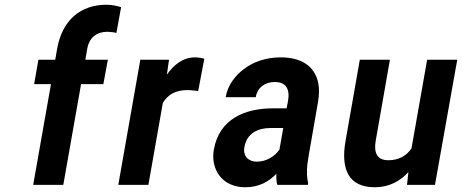

<svg xmlns="http://www.w3.org/2000/svg" viewBox="-20 -780 1949 810"><path d="M433 -646C448 -645 461 -644 471 -641L491 -750C472 -755 453 -760 429 -760C320 -760 242 -695 221 -574L213 -528H142L124 -425H195L120 0H247L322 -425H416L435 -528H340L348 -574C356 -622 389 -646 433 -646Z M803 -538C750 -538 712 -505 684 -465L693 -528H572L479 0H606L667 -346C689 -382 722 -400 771 -400C785 -400 804 -397 816 -396L842 -532C833 -535 815 -538 803 -538Z M1283 -128 1322 -352C1327 -383 1327 -410 1322 -433C1306 -501 1252 -538 1164 -538C1102 -538 1048 -519 1008 -488C974 -462 941 -423 932 -370H1059C1066 -412 1099 -434 1139 -434C1187 -434 1204 -404 1195 -353L1189 -323H1133C1013 -323 905 -279 882 -148C878 -125 879 -104 884 -85C898 -30 943 10 1016 10C1072 10 1115 -14 1146 -47C1145 -28 1146 -13 1150 0H1279L1280 -8C1272 -41 1274 -79 1283 -128ZM1011 -159C1021 -218 1068 -240 1122 -240H1175L1159 -149C1139 -120 1104 -98 1063 -98C1028 -98 1004 -122 1011 -159Z M1618 -104C1572 -104 1556 -134 1565 -186L1625 -528H1498L1438 -187C1416 -64 1452 10 1561 10C1622 10 1668 -16 1703 -54L1697 0H1815L1909 -528H1782L1716 -154C1695 -123 1663 -104 1618 -104Z"/></svg>

Font: Asimov
Style: NarIt
Weight: 500
Designer: Google
Version: Version 2.000980; 2014